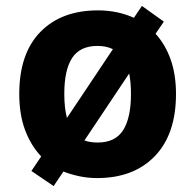

<svg xmlns="http://www.w3.org/2000/svg" viewBox="-20 -591 659 648"><path d="M574 -274Q574 -138 502.5 -64Q431 10 308 10Q277 10 248.5 4Q220 -2 194 -12L161 37L86 -14L119 -63Q84 -100 64.5 -152.5Q45 -205 45 -274Q45 -410 116 -483Q187 -556 311 -556Q376 -556 432 -531L459 -571L533 -518L505 -477Q538 -441 556 -390Q574 -339 574 -274ZM197 -274Q197 -226 206 -193L361 -425Q339 -436 309 -436Q250 -436 223.5 -395.5Q197 -355 197 -274ZM422 -274Q422 -313 416 -343L265 -117Q283 -110 310 -110Q369 -110 395.5 -151.5Q422 -193 422 -274Z"/></svg>

Font: Noto Sans Kayah Li
Style: Bold
Weight: 700
Designer: Monotype Design Team, Sérgio Martins
Foundry: Monotype Imaging Inc.
Version: Version 2.002; ttfautohint (v1.8.4.7-5d5b)